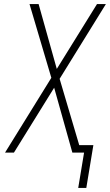

<svg xmlns="http://www.w3.org/2000/svg" viewBox="-20 -755 544 950"><path d="M367 175 396 0H338L248 -321L49 0H5L234 -370L126 -735H171L261 -414L460 -735H504L275 -365L372 -37H442L407 175Z"/></svg>

Font: Iosevka SS04 Extralight
Style: Italic
Weight: 200
Italic angle: -9°
Monospace: yes
Designer: Belleve Invis
Foundry: Belleve Invis
Version: Version 19.0.0; ttfautohint (v1.8.4)